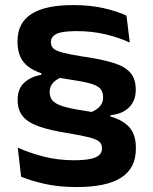

<svg xmlns="http://www.w3.org/2000/svg" viewBox="-20 -673 604 756"><path d="M324.5 -226Q354.5 -235.5 370.2 -251Q386 -266.5 386 -288V-289.5Q386 -312.5 373.8 -325Q361.5 -337.5 332 -345.2Q302.5 -353 250.5 -360.5Q177.5 -371 133.2 -388Q89 -405 69 -433.8Q49 -462.5 49 -508V-511.5Q49 -583 103.8 -618Q158.5 -653 268 -653Q335.5 -653 388.8 -640.8Q442 -628.5 478 -611.5L491 -505.5Q449 -525 395.8 -537.8Q342.5 -550.5 282 -550.5Q223 -550.5 201.8 -539.2Q180.5 -528 180.5 -508V-506.5Q180.5 -492 190 -482.5Q199.5 -473 227.2 -465.8Q255 -458.5 308.5 -450Q382 -439.5 427.2 -425.2Q472.5 -411 493.5 -386.5Q514.5 -362 514.5 -320.5V-318.5Q514.5 -276.5 488.2 -250.2Q462 -224 415 -219.5V-194.5ZM238.5 -375Q206 -364.5 190.8 -349Q175.5 -333.5 175.5 -312V-310.5Q175.5 -290.5 186.8 -277.2Q198 -264 227 -254.8Q256 -245.5 309 -237.5Q382.5 -226.5 428 -210.2Q473.5 -194 494.2 -165.8Q515 -137.5 515 -90.5V-87Q515 -11 457.5 26.2Q400 63.5 281.5 63.5Q211.5 63.5 156 51Q100.5 38.5 63 22.5L50 -91.5Q93.5 -72 150 -57Q206.5 -42 272 -42Q329 -42 355.2 -53Q381.5 -64 381.5 -88V-89.5Q381.5 -106.5 369.8 -116Q358 -125.5 329.8 -132.5Q301.5 -139.5 251.5 -148Q177.5 -159.5 133.2 -175.2Q89 -191 69.2 -215.8Q49.5 -240.5 49.5 -278.5V-281Q49.5 -323.5 75.2 -347.2Q101 -371 143 -378.5L142.5 -399Z"/></svg>

Font: Anek Gujarati SemiExpanded SemiBold
Style: Regular
Weight: 600
Width: 6
Designer: Mrunmayee Ghaisas (Gujarati), Yesha Goshar (Latin)
Foundry: Ek Type
Version: Version 1.003